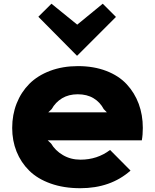

<svg xmlns="http://www.w3.org/2000/svg" viewBox="-20 -992 825 1022"><path d="M236.8 -394H548.8L532.2 -411.1Q512.7 -448.2 477.8 -469.2Q442.9 -490.2 394 -490.2Q345.7 -490.2 310.5 -469Q275.4 -447.8 254.9 -411.1ZM740.2 -311Q740.2 -273.9 734.9 -245.1H233.9L252 -228Q273.9 -190.4 315.2 -166.3Q356.4 -142.1 408.2 -142.1Q498 -142.1 565.9 -193.8L674.8 -84Q568.8 9.8 407.2 9.8Q319.3 9.8 249.5 -15.1Q179.7 -40 135.5 -83.7Q91.3 -127.4 68.1 -185.3Q44.9 -243.2 44.9 -311Q44.9 -381.3 68.6 -441.4Q92.3 -501.5 136.2 -545.7Q180.2 -589.8 246.8 -615Q313.5 -640.1 395 -640.1Q479 -640.1 545.7 -614.5Q612.3 -588.9 654.3 -543.7Q696.3 -498.5 718.3 -439.5Q740.2 -380.4 740.2 -311ZM526.9 -972.2 597.2 -901.9 391.1 -695.8H389.2L184.1 -902.8L253.9 -972.2L391.1 -860.8Z"/></svg>

Font: Sinkin Sans 800 Black
Style: Regular
Weight: 900
Designer: Keith Bates
Foundry: K-Type
Version: Sinkin Sans (version 1.0)  by Keith Bates   •   © 2014   www